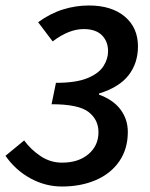

<svg xmlns="http://www.w3.org/2000/svg" viewBox="-32 -668 546 700"><path d="M194 12Q133 12 78.5 -18Q24 -48 -12 -100L56 -156Q81 -122 116.5 -98.5Q152 -75 194 -75Q254 -75 290.5 -106Q327 -137 327 -186Q327 -232 290.5 -260Q254 -288 156 -288L172 -366Q245 -366 286.5 -383Q328 -400 345 -426.5Q362 -453 362 -481Q362 -517 339.5 -539.5Q317 -562 273 -562Q219 -562 160 -517L107 -587Q151 -619 197.5 -633.5Q244 -648 292 -648Q375 -648 423 -607.5Q471 -567 471 -499Q471 -438 437 -394Q403 -350 329 -327V-323Q381 -304 407.5 -268.5Q434 -233 434 -187Q434 -125 403 -80Q372 -35 317.5 -11.5Q263 12 194 12Z"/></svg>

Font: Source Sans Pro SemiBold
Style: Italic
Weight: 600
Italic angle: -11°
Designer: Paul D. Hunt
Foundry: Adobe Systems Incorporated
Version: Version 1.095;hotconv 1.0.109;makeotfexe 2.5.65596